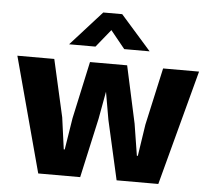

<svg xmlns="http://www.w3.org/2000/svg" viewBox="-50 -744 876 798"><g transform="rotate(5 387.5 -345.0)"><path d="M9 -480H163L217 -241L235 -109H239L260 -241L312 -480H467L519 -241L540 -109H544L564 -241L617 -480H767L639 0H465L409 -248L389 -363L368 -248L313 0H138ZM555 -546H449L389 -620L329 -546H219L349 -690H428Z"/></g></svg>

Font: Mukta ExtraBold
Style: Regular
Weight: 800
Designer: Girish Dalvi and Yashodeep Gholap
Foundry: Ek Type
Version: Version 2.538;PS 1.002;hotconv 16.6.51;makeotf.lib2.5.65220;